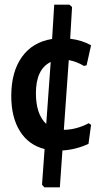

<svg xmlns="http://www.w3.org/2000/svg" viewBox="-20 -675 423 818"><path d="M276 -655 287 -645 279 -510Q329 -504 368 -482L349 -397L338 -394Q306 -413 273 -419L252 -122Q304 -122 358 -150L368 -143L357 -62Q302 -37 246 -34L235 123H169L159 112L170 -40Q102 -57 65 -116Q28 -175 28 -266Q28 -369 73.5 -432.5Q119 -496 202 -509L211 -655ZM133 -278Q133 -188 177 -147L196 -411Q133 -380 133 -278Z"/></svg>

Font: Alegreya Sans SC
Style: Bold
Weight: 700
Designer: Juan Pablo del Peral
Foundry: Huerta Tipografica
Version: Version 2.007